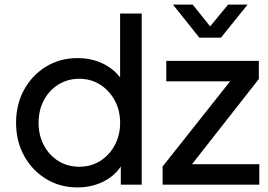

<svg xmlns="http://www.w3.org/2000/svg" viewBox="-20 -804 1168 836"><path d="M848 -640H942L1058 -784H973L895 -689L819 -784H733ZM317 12Q377 12 426.5 -11.5Q476 -35 506 -79V0H597V-745H503V-467Q472 -507 424 -529Q376 -551 317 -551Q241 -551 180.5 -514Q120 -477 85 -413.5Q50 -350 50 -269Q50 -189 85 -125.5Q120 -62 180.5 -25Q241 12 317 12ZM688 0H1109V-89H816L1107 -460V-539H704V-450H982L688 -79ZM325 -78Q274 -78 234 -103Q194 -128 171 -171.5Q148 -215 148 -269Q148 -324 171 -367.5Q194 -411 234.5 -436Q275 -461 325 -461Q376 -461 416 -435.5Q456 -410 479.5 -367Q503 -324 503 -269Q503 -215 479.5 -171.5Q456 -128 416 -103Q376 -78 325 -78Z"/></svg>

Font: Plus Jakarta Sans Medium
Style: Regular
Weight: 500
Designer: Gumpita Rahayu
Foundry: Tokotype
Version: Version 2.004; ttfautohint (v1.8.3)